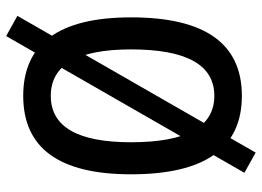

<svg xmlns="http://www.w3.org/2000/svg" viewBox="-134 -654 853 626"><g transform="rotate(90 293.0 -341.5)"><path d="M98.1 65.4 32.2 28.8 478 -748 543.9 -711.4ZM293 9.8Q37.1 9.8 37.1 -341.8Q37.1 -703.1 293 -703.1Q548.8 -703.1 548.8 -341.8Q548.8 9.8 293 9.8ZM293 -80.1Q444.3 -80.1 444.3 -341.8Q444.3 -613.3 293 -613.3Q141.6 -613.3 141.6 -341.8Q141.6 -80.1 293 -80.1Z"/></g></svg>

Font: Cascadia Code
Style: Regular
Weight: 400
Designer: Aaron Bell
Foundry: Saja Typeworks
Version: Version 2404.023